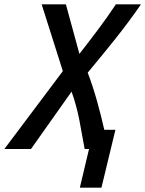

<svg xmlns="http://www.w3.org/2000/svg" viewBox="-55 -683 666 880"><path d="M311 177 353 0H333Q322 -63 309 -131Q296 -199 273 -263L87 0H-35L233 -357L136 -663H247L309 -436Q352 -491 395.5 -549Q439 -607 476 -663H591Q536 -583 472.5 -503.5Q409 -424 347 -350Q370 -290 389.5 -220.5Q409 -151 423 -88H474L410 177Z"/></svg>

Font: Ubuntu Sans Mono Medium
Style: Italic
Weight: 500
Italic angle: -13.5°
Monospace: yes
Designer: Dalton Maag Ltd
Foundry: Dalton Maag Ltd
Version: Version 1.006